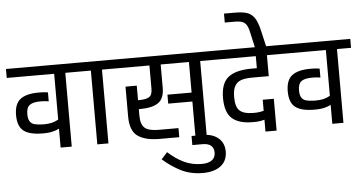

<svg xmlns="http://www.w3.org/2000/svg" viewBox="-80 -1066 2833 1496"><g transform="rotate(-5 1336.5 -317.5)"><path d="M558 -647V-577H448V0H361V-148Q311 -122 244 -122H231Q131 -122 84 -157.5Q37 -193 37 -282Q37 -369 83.5 -405.5Q130 -442 228 -442H240Q255 -442 272 -440.5Q289 -439 300 -437V-367Q272 -372 244 -372H232Q178 -372 151.5 -353Q125 -334 125 -282Q125 -245 137.5 -225.5Q150 -206 174 -199.5Q198 -193 238 -192H251Q282 -192 308.5 -198Q335 -204 361 -219V-577H-10V-647Z M845 -577H735V0H648V-577H538V-647H845Z M1613 -647V-577H1503V0H1415V-268H1226V-338H1415V-577H1194V-395Q1194 -311 1147 -278Q1100 -245 1000 -245H994V-195Q994 -125 1025.5 -98Q1057 -71 1134 -71H1289V0H1134Q1024 0 965 -41.5Q906 -83 906 -195V-429H994V-315H1000Q1056 -315 1081 -330.5Q1106 -346 1106 -395V-577H825V-647Z M1137 160 1184 108Q1243 162 1306.5 192.5Q1370 223 1446 223Q1498 223 1525.5 202.5Q1553 182 1553 143Q1553 108 1531 89Q1509 70 1467 70H1385V-1H1475Q1548 -1 1593.5 36.5Q1639 74 1640 141Q1640 216 1588.5 255Q1537 294 1449 294Q1353 294 1278.5 256.5Q1204 219 1137 160Z M1742 -275Q1742 -195 1775 -166.5Q1808 -138 1878 -138H1892Q1928 -138 1962 -148V-234H2049V15H1962V-78Q1926 -67 1883 -67H1869Q1761 -67 1708 -114.5Q1655 -162 1655 -274Q1655 -389 1714 -436Q1773 -483 1897 -483H1938V-577H1593V-647H2135V-577H2025V-413H1897Q1843 -413 1810 -402Q1777 -391 1759.5 -361Q1742 -331 1742 -275Z M1908 -775Q1897 -824 1874 -841.5Q1851 -859 1802 -859H1720V-929H1802Q1862 -929 1897.5 -918Q1933 -907 1956.5 -874Q1980 -841 1995 -775L2027 -637H1939Z M2683 -647V-577H2573V0H2486V-148Q2436 -122 2369 -122H2356Q2256 -122 2209 -157.5Q2162 -193 2162 -282Q2162 -369 2208.5 -405.5Q2255 -442 2353 -442H2365Q2380 -442 2397 -440.5Q2414 -439 2425 -437V-367Q2397 -372 2369 -372H2357Q2303 -372 2276.5 -353Q2250 -334 2250 -282Q2250 -245 2262.5 -225.5Q2275 -206 2299 -199.5Q2323 -193 2363 -192H2376Q2407 -192 2433.5 -198Q2460 -204 2486 -219V-577H2115V-647Z"/></g></svg>

Font: Biryani
Style: Regular
Weight: 400
Designer: Dan Reynolds and Mathieu Reguer
Foundry: Dan Reynolds and Mathieu Reguer
Version: Version 1.004; ttfautohint (v1.1) -l 5 -r 5 -G 72 -x 0 -D la